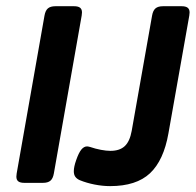

<svg xmlns="http://www.w3.org/2000/svg" viewBox="-20 -600 642 630"><path d="M249 -559.1Q249 -556.6 248 -548.8L156.7 -30.8Q153.8 -14.2 145.5 -7.1Q137.2 0 120.6 0H60.1Q46.4 0 40 -4.9Q33.7 -9.8 33.7 -20.5Q33.7 -22.9 34.7 -30.8L126 -548.8Q128.9 -565.4 137.2 -572.5Q145.5 -579.6 162.1 -579.6H222.7Q236.3 -579.6 242.7 -574.7Q249 -569.8 249 -559.1ZM602.1 -559.1Q602.1 -556.6 601.1 -548.8L532.7 -162.6Q517.1 -73.7 472.2 -31.5Q427.2 10.7 341.3 10.7Q316.9 10.7 290.8 5.6Q264.6 0.5 241.7 -8.8Q231.9 -13.2 227.1 -20Q222.2 -26.9 222.2 -38.1Q222.2 -52.7 230 -74.7Q238.3 -98.6 246.8 -109.1Q255.4 -119.6 265.6 -119.6Q269 -119.6 275.9 -117.7Q293 -111.8 311 -108.4Q329.1 -105 342.3 -105Q372.6 -105 389.2 -120.4Q405.8 -135.7 412.1 -170.4L479 -548.8Q481.9 -565.4 490.2 -572.5Q498.5 -579.6 515.1 -579.6H575.7Q589.4 -579.6 595.7 -574.7Q602.1 -569.8 602.1 -559.1Z"/></svg>

Font: Courier Prime Sans
Style: Bold Italic
Weight: 700
Italic angle: -10°
Designer: Alan Dague-Greene
Foundry: Quote-Unquote Apps
Version: Version 3.020